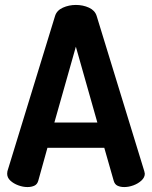

<svg xmlns="http://www.w3.org/2000/svg" viewBox="-20 -757 614 777"><path d="M91 0Q73 0 54 -7Q35 -14 22 -26Q9 -38 9 -54Q9 -57 10 -64L203 -693Q210 -715 234.5 -726Q259 -737 287 -737Q316 -737 340 -726Q364 -715 371 -693L564 -64Q566 -57 566 -54Q566 -39 552.5 -26.5Q539 -14 520 -7Q501 0 483 0Q467 0 455.5 -5.5Q444 -11 440 -26L402 -159H172L135 -26Q131 -11 119 -5.5Q107 0 91 0ZM200 -261H374L287 -568Z"/></svg>

Font: Dosis ExtraLight
Style: Bold
Weight: 700
Version: Version 3.001; ttfautohint (v1.8.2)